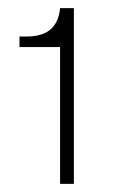

<svg xmlns="http://www.w3.org/2000/svg" viewBox="-20 -789 287 473"><path d="M128 -673H28V-699H44Q85 -699 105 -717Q125 -735 128 -769H162V-336H128Z"/></svg>

Font: Mona Sans VF XLt
Style: Regular
Weight: 200
Designer: Deni Anggara
Foundry: GitHub
Version: Version 2.000;Glyphs 3.2.3 (3260)